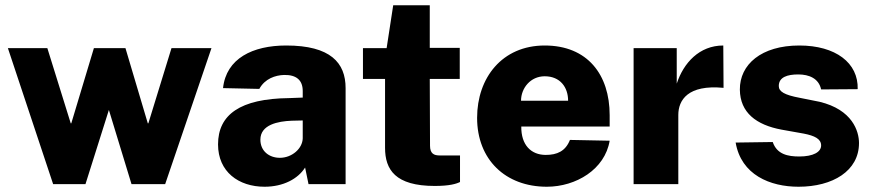

<svg xmlns="http://www.w3.org/2000/svg" viewBox="-20 -700 3320 730"><path d="M784 -517H632L544 -231H542L457 -517H337L251 -231H249L160 -517H10L182 0H305L394 -282L480 0H608Z M986 10C1057 10 1113 -20 1140 -63L1153 0H1294V-365C1294 -461 1237 -527 1068 -527C941 -527 840 -478 828 -365L966 -362C987 -401 1027 -414 1060 -415C1107 -416 1131 -395 1131 -354V-329L1079 -327C893 -325 809 -264 809 -151C809 -47 887 10 986 10ZM1044 -100C1004 -100 970 -125 970 -169C970 -226 1037 -239 1089 -241L1131 -242V-174C1130 -135 1090 -100 1044 -100Z M1728 -400V-518H1614V-680H1475L1450 -517H1360V-400H1444V-138C1444 -55 1483 7 1633 7C1689 7 1715 -1 1729 -8V-109H1651C1630 -109 1615 -116 1615 -146L1614 -400Z M1962 -219H2298V-262C2298 -416 2214 -527 2051 -527C1889 -527 1794 -404 1794 -252C1794 -93 1902 10 2059 10C2170 10 2280 -56 2298 -165L2147 -168C2130 -125 2098 -111 2055 -111C1999 -111 1961 -149 1962 -219ZM1961 -317C1961 -365 1997 -410 2051 -410C2110 -410 2140 -368 2140 -317Z M2389 0H2559V-263C2559 -319 2595 -379 2731 -366L2730 -527C2639 -527 2579 -461 2553 -382V-517H2389Z M3016 10C3146 10 3246 -50 3246 -156C3246 -201 3221 -283 3096 -313L3021 -328C2962 -339 2941 -352 2941 -373C2941 -407 2974 -417 3015 -417C3056 -417 3093 -402 3102 -360L3241 -361C3244 -461 3157 -527 3019 -527C2875 -527 2792 -455 2793 -359C2794 -272 2855 -225 2952 -207L3036 -192C3077 -184 3102 -172 3102 -147C3102 -122 3072 -105 3019 -105C2976 -105 2934 -113 2918 -160L2777 -158C2798 -35 2908 10 3016 10Z"/></svg>

Font: United Sans ExtraBold
Style: Regular
Weight: 800
Designer: Pablo Impallari, Rodrigo Fuenzalida (Modified by Dan O. Williams)
Version: Version 1.000;PS 001.000;hotconv 1.0.88;makeotf.lib2.5.64775